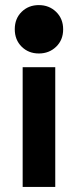

<svg xmlns="http://www.w3.org/2000/svg" viewBox="-20 -734 306 754"><path d="M197 -470V0H69V-470ZM228 -618.8Q228 -577 200.5 -550.5Q173 -524 132.5 -524Q92 -524 65 -550.7Q38 -577.5 38 -619.2Q38 -661 65 -687.5Q92 -714 132.5 -714Q173 -714 200.5 -687.3Q228 -660.5 228 -618.8Z"/></svg>

Font: Space 7353
Style: Regular
Weight: 400
Designer: Christine Claussen + Ruben Lyon  (Space 7353)
Version: Version 1.000;FEAKit 1.0